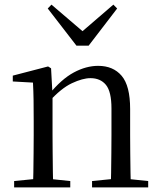

<svg xmlns="http://www.w3.org/2000/svg" viewBox="-20 -818 701 838"><path d="M41.7 0V-27.8L150.4 -38.6H182.8L286.7 -27.8V0ZM123.9 0Q125.1 -24.4 125.6 -65.3Q126.1 -106.3 126.6 -150.7Q127.1 -195.1 127.1 -228.5V-289.4Q127.1 -340.8 126.5 -380.8Q125.9 -420.7 123.9 -457.5L35.8 -462.4V-487.9L189.9 -528L202.9 -519.8L209.3 -403.1V-401.7V-228.5Q209.3 -195.1 209.8 -150.7Q210.3 -106.3 210.8 -65.3Q211.3 -24.4 212.3 0ZM381.8 0V-27.8L489.3 -38.6H522.3L626.8 -27.8V0ZM463.5 0Q464.5 -24.4 465 -64.8Q465.5 -105.3 466 -149.7Q466.5 -194.1 466.5 -228.5V-344.3Q466.5 -418.1 442.4 -447.5Q418.3 -476.9 374.6 -476.9Q340.9 -476.9 293.8 -454.8Q246.6 -432.7 192.2 -372.4L183.7 -406H193.8Q248.4 -472.9 302.1 -501.7Q355.9 -530.6 408.5 -530.6Q474 -530.6 511 -487.1Q548 -443.5 548 -342.4V-228.5Q548 -194.1 548.5 -149.7Q549 -105.3 549.6 -64.8Q550.2 -24.4 551.2 0ZM204.6 -797.8 367.7 -658.4H312.9L474.8 -797.8L491.3 -780.9L366.9 -618.7H313.7L188.4 -780.9Z"/></svg>

Font: Noto Serif KR
Style: Regular
Weight: 200
Designer: Ryoko NISHIZUKA 西塚涼子 (kana & ideographs); Frank Grießhammer (Latin, Greek & Cyrillic); Wenlong ZHANG 张文龙 (bopomofo); San
Foundry: Adobe
Version: Version 2.001;hotconv 1.1.0;makeotfexe 2.6.0